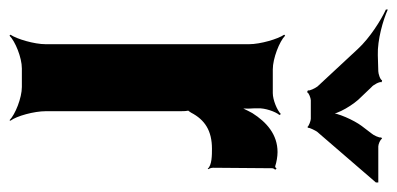

<svg xmlns="http://www.w3.org/2000/svg" viewBox="-268 -574 836 404"><g transform="rotate(90 150.0 -372.0)"><path d="M303 -391 304 -393C302 -395 301 -399 301 -403L302 -527C302 -529 304 -532 305 -533L303 -536C302 -535 300 -533 298 -533C289 -536 277 -538 268 -538C231 -538 205 -515 186 -485C180 -474 172 -458 170 -449L173 -448C177 -457 177 -475 176 -488V-497C175 -511 183 -534 190 -542L188 -545C180 -537 158 -528 144 -528H94C71 -528 35 -542 23 -554L21 -552C30 -539 41 -502 41 -478V-50C41 -26 30 11 21 24L23 26C35 14 69 0 92 0H131C154 0 189 14 201 26L202 24C192 11 182 -26 182 -50V-334C182 -337 182 -350 180 -351L178 -348C179 -347 184 -354 185 -356C200 -385 223 -400 261 -400C274 -400 296 -400 303 -391ZM152 -714 131 -736C127 -739 119 -753 121 -757L117 -758C116 -754 103 -750 98 -750L64 -749C32 -748 -10 -760 -32 -770V-766C-10 -756 28 -732 51 -707L130 -622C133 -618 140 -605 138 -602L142 -600C143 -604 155 -608 159 -608H198C202 -608 213 -604 215 -601L217 -602C216 -605 223 -618 225 -621L332 -745V-750H256C252 -750 241 -754 240 -758L237 -756C239 -753 232 -739 229 -736L213 -715C201 -699 185 -664 185 -647H189C189 -664 168 -699 152 -714Z"/></g></svg>

Font: Asimov
Style: EdgeExtreme
Weight: 500
Designer: Google
Version: Version 2.000980: 2014